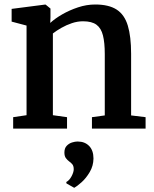

<svg xmlns="http://www.w3.org/2000/svg" viewBox="-20 -586 704 875"><path d="M101 -61V-469.5L33 -487.5V-545.5L184 -565H188L210 -547V-506.5L209 -481.5Q230.5 -501.5 263.5 -520.5Q296.5 -539.5 335.5 -552.5Q374.5 -565.5 414 -565.5Q476 -565.5 511.8 -542.2Q547.5 -519 562.5 -469.2Q577.5 -419.5 577.5 -341V-60L643.5 -52V0H399V-52L457.5 -60V-339.5Q457.5 -391.5 449.2 -424.5Q441 -457.5 419.8 -473.2Q398.5 -489 358.5 -489Q333 -489 307.8 -480.5Q282.5 -472 260 -459.2Q237.5 -446.5 221 -433.5V-61L285.5 -52V0H40V-52ZM406 136.5Q405.5 170 389 198Q372.5 226 351.8 244.5Q331 263 319 269.5H317.5L283 250L282 243.5Q296 236.5 306 217.5Q316 198.5 316 185.5Q316 170 309.2 162.2Q302.5 154.5 295 149.5Q287 143.5 280.2 134.5Q273.5 125.5 273.5 109Q273.5 89.5 284 78.5Q294.5 67.5 308.5 63.2Q322.5 59 332 59H334.5Q366.5 59 386.2 79.2Q406 99.5 406 136.5Z"/></svg>

Font: Merriweather 24pt SemiBold
Style: Regular
Weight: 600
Designer: Eben Sorkin
Foundry: Eben Sorkin
Version: Version 2.100